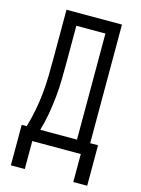

<svg xmlns="http://www.w3.org/2000/svg" viewBox="-131 -809 763 1040"><g transform="rotate(15 250.0 -289.0)"><path d="M36 157V-70H64Q78 -117 87.5 -165.5Q97 -214 102 -263Q107 -312 108 -361Q109 -410 109 -459V-735H420V-70H464V157H386V0H114V157ZM140 -70H346V-665H183V-459Q183 -410 182 -361Q181 -312 176 -263Q171 -214 162.5 -165.5Q154 -117 140 -70Z"/></g></svg>

Font: Iosevka Term Curly
Style: Regular
Weight: 400
Designer: Belleve Invis
Foundry: Belleve Invis
Version: Version 32.3.0